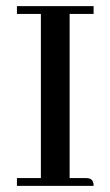

<svg xmlns="http://www.w3.org/2000/svg" viewBox="-20 -606 360 626"><path d="M285.2 0Q285.2 -21.5 269.5 -24.4Q264.6 -25.4 259.8 -25.4H207V-560.5H285.2V-585.9H35.2V-560.5H113.3V-25.4H35.2V0Z"/></svg>

Font: Abhaya Libre Medium
Style: Regular
Weight: 500
Designer: Pushpananda Ekanayake, Sol Matas, Pathum Egodawatta
Foundry: Mooniak
Version: Version 1.050 ; ttfautohint (v1.6)